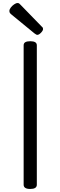

<svg xmlns="http://www.w3.org/2000/svg" viewBox="-20 -1233 399 1267"><path d="M180 14Q158 14 147 7Q136 0 136 -14V-934Q136 -948 147 -954.5Q158 -961 180 -961Q201 -961 212 -954.5Q223 -948 223 -934V-14Q223 0 212 7Q201 14 180 14ZM226 -1003Q222 -1003 217.5 -1006Q213 -1009 207 -1013L57 -1136Q47 -1144 44.5 -1149Q42 -1154 42 -1161Q42 -1171 51 -1183Q60 -1195 73 -1204Q86 -1213 96 -1213Q102 -1213 106.5 -1210Q111 -1207 115 -1202L255 -1058Q262 -1052 263 -1048.5Q264 -1045 264 -1041Q264 -1031 250.5 -1017Q237 -1003 226 -1003Z"/></svg>

Font: Playwrite HU
Style: Regular
Weight: 400
Designer: Veronika Burian, José Scaglione
Foundry: TypeTogether
Version: Version 1.002